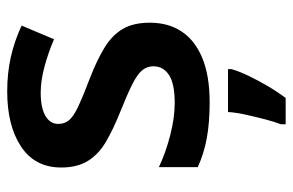

<svg xmlns="http://www.w3.org/2000/svg" viewBox="-160 -432 813 533"><g transform="rotate(-90 246.5 -165.5)"><path d="M229 10Q172 10 129 2Q86 -6 49 -23V-131Q89 -112 137.5 -99.5Q186 -87 227 -87Q281 -87 305 -103Q329 -119 329 -146Q329 -163 318.5 -176.5Q308 -190 280.5 -204Q253 -218 203 -238Q153 -258 118.5 -278.5Q84 -299 66 -328.5Q48 -358 48 -402Q48 -475 106 -513.5Q164 -552 259 -552Q310 -552 354.5 -542Q399 -532 442 -512L404 -422Q367 -438 328 -448.5Q289 -459 256 -459Q214 -459 191.5 -446Q169 -433 169 -410Q169 -392 180 -379.5Q191 -367 219 -354Q247 -341 297 -322Q346 -303 380.5 -282Q415 -261 432.5 -231.5Q450 -202 450 -156Q450 -104 425 -67Q400 -30 351 -10Q302 10 229 10ZM321 71Q315 92 302.5 118Q290 144 274.5 170.5Q259 197 241 221H168V208Q175 190 182 163Q189 136 195 108.5Q201 81 202 61H321Z"/></g></svg>

Font: Noto Sans Symbols SemiBold
Style: Regular
Weight: 600
Version: Version 2.002